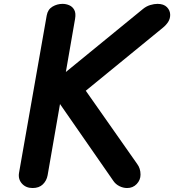

<svg xmlns="http://www.w3.org/2000/svg" viewBox="-20 -948 878 968"><path d="M144.5 0Q110.5 0 90.5 -22.5Q70.5 -45 76 -77L215.5 -870Q221 -900.5 244.5 -914.5Q268 -928.5 295.5 -928.5Q313 -928.5 329.2 -921.5Q345.5 -914.5 354.5 -898Q363.5 -881.5 358.5 -853L312 -585L700.5 -902.5Q717.5 -916.5 737.2 -922.5Q757 -928.5 774 -928.5Q805.5 -928.5 821.8 -911.8Q838 -895 838 -873Q838 -853.5 827.8 -837.5Q817.5 -821.5 801.5 -808.5L412.5 -490.5L671.5 -121.5Q688.5 -99 688.5 -67.5Q688.5 -40.5 669.2 -20.2Q650 0 621 0Q601 0 582 -9.5Q563 -19 551.5 -36L282.5 -423.5L220 -64Q215 -37 196 -18.5Q177 0 144.5 0Z"/></svg>

Font: Edu AU VIC WA NT Pre
Style: Bold
Weight: 700
Designer: Tina and Corey Anderson, Eben Sorkin, Mirko Velimirovic
Foundry: Google for Education
Version: Version 1.001